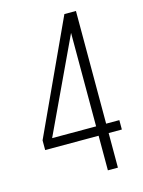

<svg xmlns="http://www.w3.org/2000/svg" viewBox="-108 -766 620 830"><g transform="rotate(-15 201.5 -350.5)"><path d="M30.8 -154.8V-198.2L263.2 -701.2H314.9V-196.8H374V-154.8H314.9V0H270V-154.8ZM73.2 -196.8H270V-615.2Z"/></g></svg>

Font: Bebas Neue Book
Style: Regular
Weight: 400
Designer: Ryoichi Tsunekawa
Foundry: Ryoichi Tsunekawa
Version: Version 001.003